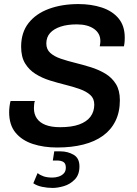

<svg xmlns="http://www.w3.org/2000/svg" viewBox="-20 -716 672 945"><path d="M261 10Q195 10 141.5 -7.5Q88 -25 56.5 -63Q25 -101 25 -164Q25 -177 27 -193Q29 -209 32 -219H152Q149 -215 148 -202Q147 -189 147 -183Q147 -154 161.5 -133Q176 -112 204.5 -101Q233 -90 276 -90Q333 -90 370 -103.5Q407 -117 425.5 -142Q444 -167 444 -201Q444 -231 424.5 -248.5Q405 -266 373 -277.5Q341 -289 302.5 -298.5Q264 -308 225.5 -320Q187 -332 155 -352Q123 -372 103.5 -404Q84 -436 84 -486Q84 -556 120.5 -602.5Q157 -649 221 -672.5Q285 -696 366 -696Q429 -696 481 -679Q533 -662 563.5 -625.5Q594 -589 594 -531Q594 -524 593.5 -513.5Q593 -503 590 -488H471Q473 -499 473.5 -504.5Q474 -510 474 -514Q474 -552 442.5 -574Q411 -596 358 -596Q312 -596 278.5 -585Q245 -574 226.5 -553.5Q208 -533 208 -502Q208 -473 227.5 -455.5Q247 -438 279.5 -427Q312 -416 350.5 -406.5Q389 -397 427.5 -385Q466 -373 498.5 -353.5Q531 -334 550.5 -302.5Q570 -271 570 -223Q570 -165 548.5 -121Q527 -77 487 -48Q447 -19 390 -4.5Q333 10 261 10ZM239 209Q213 209 187 203.5Q161 198 144 186L165 136Q174 144 192 151Q210 158 238 158Q254 158 269 153Q284 148 294 137.5Q304 127 304 109Q304 89 292.5 81.5Q281 74 260 74H240L247 29H278Q313 29 342 45.5Q371 62 371 103Q371 144 348 167.5Q325 191 294.5 200Q264 209 239 209Z"/></svg>

Font: Chivo Medium
Style: Italic
Weight: 500
Italic angle: -8.05°
Designer: Hector Gatti
Foundry: Omnibus-Type
Version: Version 2.002